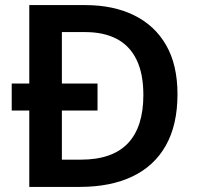

<svg xmlns="http://www.w3.org/2000/svg" viewBox="-20 -734 776 754"><path d="M315 -714Q425 -714 506.5 -674Q588 -634 632.5 -556.5Q677 -479 677 -364Q677 -244 631.5 -163Q586 -82 500 -41Q414 0 293 0H95V-300H26V-406H95V-714ZM315 -608H223V-406H363V-300H223V-107H297Q421 -107 482 -171Q543 -235 543 -361Q543 -445 516 -500Q489 -555 438 -581.5Q387 -608 315 -608Z"/></svg>

Font: Noto Sans Hebrew SemiBold
Style: Regular
Weight: 600
Designer: Monotype Design Team
Foundry: Monotype Imaging Inc.
Version: Version 2.003